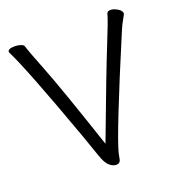

<svg xmlns="http://www.w3.org/2000/svg" viewBox="-131 -821 883 947"><g transform="rotate(-20 310.0 -347.0)"><path d="M11 -688Q11 -704 48 -704Q64 -704 79 -699Q94 -694 96 -684Q102 -661 147.5 -546Q193 -431 304 -99Q432 -440 478 -553Q524 -666 533 -700Q536 -711 552.5 -711Q569 -711 589 -699Q609 -687 609 -673Q609 -668 597 -648Q585 -628 573 -600Q373 -127 350 -35Q346 -17 344 -6Q341 17 318 17Q302 17 284 1.5Q266 -14 251 -58.5Q236 -103 210 -176Q67 -573 12 -684Q11 -686 11 -688Z"/></g></svg>

Font: ToneOZ-Pinyin-WenKai-Regular
Style: Regular
Weight: 400
Designer: Fontworks Inc.
Foundry: ToneOZ
Version: Version 0.240331